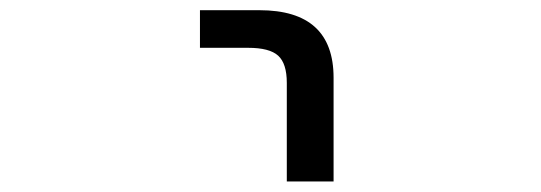

<svg xmlns="http://www.w3.org/2000/svg" viewBox="-20 -544 1040 369"><path d="M364.3 -452.1V-524.4H478.5Q621.1 -524.4 621.1 -394.5V-195.3H531.2V-384.8Q531.2 -421.9 514.6 -437Q498 -452.1 457 -452.1Z"/></svg>

Font: GenEi Gothic M Regular
Style: Regular
Weight: 400
Designer: o_tamon (Modified); [Source Han Sans]
Ryoko NISHIZUKA  (kana & ideographs); Paul D. Hunt (Latin, Greek & Cyrillic); Wenl
Version: Version 1.1a;Original Version 1.004